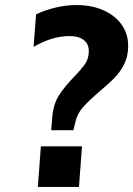

<svg xmlns="http://www.w3.org/2000/svg" viewBox="-20 -741 528 761"><path d="M187 -275Q191 -327 213 -362Q235 -397 274 -437Q304 -468 318 -489Q332 -510 332 -538Q332 -567 312 -582.5Q292 -598 256 -598Q186 -598 113 -555L123 -684Q158 -701 200 -711Q242 -721 283 -721Q343 -721 389.5 -700.5Q436 -680 462 -643.5Q488 -607 488 -559Q488 -519 472.5 -487.5Q457 -456 434 -432.5Q411 -409 374 -378Q331 -341 308.5 -315.5Q286 -290 279 -258L271 -225H183ZM130 0 142 -161H305L293 0Z"/></svg>

Font: Muli ExtraBold
Style: Italic
Weight: 800
Italic angle: -4.541°
Designer: Vernon Adams
Foundry: Vernon Adams
Version: Version 2.000